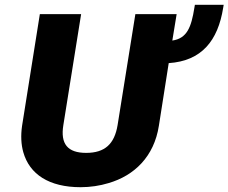

<svg xmlns="http://www.w3.org/2000/svg" viewBox="-20 -770 952 800"><path d="M72 -246C66 -205 68 -168 77 -136C103 -44 184 10 316 10C356 10 396 4 432 -7C539 -38 622 -117 642 -246L683 -507C820 -516 888 -600 910 -738L912 -750H792L790 -738C777 -656 759 -610 698 -601L716 -711H544L470 -249C457 -170 417 -133 339 -133C262 -133 231 -170 244 -249L318 -711H146Z"/></svg>

Font: Asimov Pro
Style: UltObl
Weight: 900
Designer: Google
Version: Version 2.000980; 2014